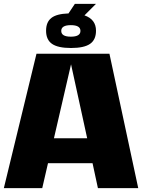

<svg xmlns="http://www.w3.org/2000/svg" viewBox="-20 -980 740 1000"><path d="M490 0 462 -130H230L200 0H0L170 -700H550L700 0ZM350 -645 261 -260H434ZM336 -910V-909L370 -960H480L420 -900Q480 -879 480 -820Q480 -773 449 -751.5Q418 -730 350 -730Q282 -730 251 -751.5Q220 -773 220 -820Q220 -865 247.5 -886.5Q275 -908 336 -910ZM299 -819Q299 -789 349 -789Q399 -789 399 -819Q399 -849 349 -849Q299 -849 299 -819Z"/></svg>

Font: Fivo Sans Modern Heavy
Style: Regular
Weight: 900
Designer: Alexander Slobzheninov
Foundry: Alexander Slobzheninov
Version: 1.0